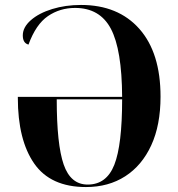

<svg xmlns="http://www.w3.org/2000/svg" viewBox="-20 -745 719 775"><path d="M327 10Q184 10 118 -85Q52 -180 52 -350V-354H473Q472 -545 427.5 -629Q383 -713 283 -713Q222 -713 173.5 -680Q125 -647 95 -565Q72 -571 72 -602Q72 -635 104.5 -663.5Q137 -692 190.5 -708.5Q244 -725 307 -725Q457 -725 542.5 -628.5Q628 -532 628 -355Q628 -240 590.5 -158.5Q553 -77 485.5 -33.5Q418 10 327 10ZM334 0Q410 0 441.5 -80Q473 -160 473 -344H209Q209 -162 237 -81Q265 0 334 0Z"/></svg>

Font: Noto Serif Display SemiCondensed
Style: Bold
Weight: 700
Width: 4
Designer: Monotype Design Team
Foundry: Monotype Imaging Inc.
Version: Version 2.009